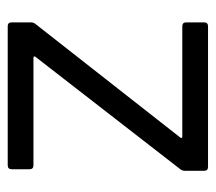

<svg xmlns="http://www.w3.org/2000/svg" viewBox="-50 -496 546 485"><g transform="rotate(-90 222.5 -253.0)"><path d="M44 0Q34 0 34 -10V-58Q34 -65 38 -70L322 -436Q323 -437 323 -438Q323 -439 322.5 -440Q322 -441 320 -441H48Q38 -441 38 -451V-496Q38 -506 48 -506H399Q409 -506 409 -496V-448Q409 -441 405 -436L118 -70Q117 -69 117 -68Q117 -67 117.5 -66Q118 -65 120 -65H399Q409 -65 409 -55V-10Q409 0 399 0Z"/></g></svg>

Font: LinhAnh
Style: Regular
Weight: 400
Designer: Jeremy Tribby
Foundry: Tribby Type
Version: Version 1.408